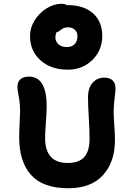

<svg xmlns="http://www.w3.org/2000/svg" viewBox="-20 -1063 695 1012"><path d="M337.9 -695.8Q248 -695.8 193.1 -745.4Q138.2 -794.9 138.2 -874Q138.2 -915.5 162.1 -954.8Q186 -994.1 225.1 -1018.6Q264.2 -1043 305.2 -1043Q321.3 -1043 332 -1036.1H335.9Q422.4 -1036.1 470.7 -992.4Q519 -948.7 519 -874Q519 -797.9 466.8 -746.8Q414.6 -695.8 337.9 -695.8ZM272 -866.2Q272 -843.3 288.8 -829.1Q305.7 -814.9 332 -814.9Q358.4 -814.9 373.3 -830.3Q388.2 -845.7 388.2 -873Q388.2 -893.6 374.5 -906.2Q360.8 -918.9 338.9 -918.9Q322.8 -918.9 311.5 -912.6Q300.3 -906.2 292.5 -899.7Q284.7 -893.1 277.8 -893.1Q272 -879.9 272 -866.2ZM339.8 -70.8Q207 -70.8 144 -140.6Q81.1 -210.4 81.1 -339.8Q81.1 -366.2 83.5 -413.1Q85.9 -460 85.9 -475.1Q85.9 -519.5 78.9 -554.2Q71.8 -588.9 71.8 -605Q71.8 -631.3 87.6 -645.3Q103.5 -659.2 132.8 -659.2Q226.1 -659.2 226.1 -502Q226.1 -477.5 221.9 -418.9Q217.8 -360.4 217.8 -335Q217.8 -204.1 336.9 -204.1Q396.5 -204.1 424.3 -235.4Q452.1 -266.6 452.1 -332Q452.1 -377 448 -443.8Q443.8 -510.7 443.8 -550.8Q443.8 -598.1 467.5 -626Q491.2 -653.8 529.8 -653.8Q558.1 -653.8 573.5 -639.2Q588.9 -624.5 588.9 -597.2Q588.9 -583.5 584 -544.7Q579.1 -505.9 579.1 -474.1Q579.1 -450.2 582.5 -401.6Q585.9 -353 585.9 -325.2Q585.9 -209 522.9 -139.9Q460 -70.8 339.8 -70.8Z"/></svg>

Font: Shantell Sans Irregular Bouncy
Style: Regular
Weight: 600
Designer: Stephen Nixon, Anya Danilova, Shantell Martin
Foundry: Arrow Type
Version: Version 1.006;[9816181b4]